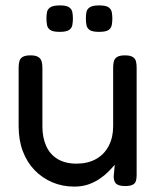

<svg xmlns="http://www.w3.org/2000/svg" viewBox="-20 -680 583 711"><path d="M255 11Q211 11 173.5 -5Q136 -21 108 -50Q80 -79 64.5 -120Q49 -161 49 -213V-430Q49 -444 52 -454Q55 -464 64.5 -469.5Q74 -475 93 -475Q112 -475 121.5 -469Q131 -463 134 -453Q137 -443 137 -429V-212Q137 -171 151 -139.5Q165 -108 193.5 -91Q222 -74 263 -74Q305 -74 335.5 -91Q366 -108 382.5 -139.5Q399 -171 399 -212V-430Q399 -444 402 -454Q405 -464 414.5 -469.5Q424 -475 443 -475Q462 -475 471.5 -469Q481 -463 483.5 -453Q486 -443 486 -429V-32Q486 -20 483.5 -10.5Q481 -1 471.5 4Q462 9 443 9Q429 9 420.5 6Q412 3 408 -2Q404 -7 402.5 -13.5Q401 -20 401 -27L405 -70Q395 -58 381 -44Q367 -30 348.5 -17.5Q330 -5 307 3Q284 11 255 11ZM347 -562Q322 -562 312 -569Q302 -576 300 -588Q298 -600 298 -612Q298 -624 300 -635Q302 -646 312.5 -653Q323 -660 347 -660Q372 -660 382 -653Q392 -646 394 -634.5Q396 -623 396 -611Q396 -600 394 -588Q392 -576 382 -569Q372 -562 347 -562ZM201 -562Q176 -562 166 -569Q156 -576 154 -588Q152 -600 152 -612Q152 -624 154 -635Q156 -646 166.5 -653Q177 -660 202 -660Q226 -660 236 -653Q246 -646 248 -634.5Q250 -623 250 -611Q250 -600 248 -588Q246 -576 236 -569Q226 -562 201 -562Z"/></svg>

Font: Fredoka Light
Style: Regular
Weight: 400
Version: Version 2.001